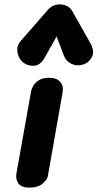

<svg xmlns="http://www.w3.org/2000/svg" viewBox="-20 -855 444 875"><path d="M114 0Q77.5 0 64.2 -18.5Q51 -37 54.5 -62.5L122 -440.5Q123.5 -449 131.2 -463.2Q139 -477.5 156.5 -489Q174 -500.5 204 -500.5Q238 -500.5 254.2 -482Q270.5 -463.5 265 -432L198 -52.5Q195.5 -37 174.5 -18.5Q153.5 0 114 0ZM357.5 -560.5Q330.5 -552.5 305.8 -564Q281 -575.5 271.5 -600.5L238 -689L184 -593Q164 -556.5 134 -555.2Q104 -554 82.5 -573Q62 -592.5 59 -620Q56 -647.5 74.5 -668.5L199 -811Q210 -823.5 223.8 -829.2Q237.5 -835 251.5 -835Q268.5 -835 284.2 -828Q300 -821 310.5 -802.5L392 -658Q412.5 -621.5 398.8 -595.2Q385 -569 357.5 -560.5Z"/></svg>

Font: Edu AU VIC WA NT Pre
Style: Bold
Weight: 700
Designer: Tina and Corey Anderson, Eben Sorkin, Mirko Velimirovic
Foundry: Google for Education
Version: Version 1.001